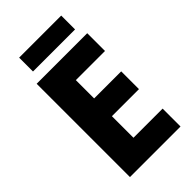

<svg xmlns="http://www.w3.org/2000/svg" viewBox="-265 -960 1039 1039"><g transform="rotate(-45 254.0 -440.5)"><path d="M429 -881H107V-775H429ZM461 0V-137H238V-302H445V-438H238V-578H461V-714H74V0Z"/></g></svg>

Font: Noto Sans Lao SemiCondensed ExtraBold
Style: Regular
Weight: 800
Width: 4
Designer: Monotype Design Team
Foundry: Monotype Imaging Inc.
Version: Version 2.003